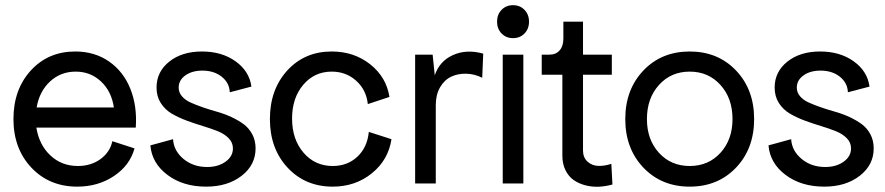

<svg xmlns="http://www.w3.org/2000/svg" viewBox="-20 -712 3434 745"><path d="M279.8 12.2Q171.4 12.2 101.8 -61.5Q32.2 -135.3 32.2 -250Q32.2 -364.7 99.6 -438.5Q167 -512.2 272 -512.2Q347.2 -512.2 403.1 -473.4Q459 -434.6 485.8 -367.4Q512.7 -300.3 506.8 -216.8H121.1Q131.8 -149.9 175.5 -108.9Q219.2 -67.9 282.2 -67.9Q333 -67.9 369.9 -94.7Q406.7 -121.6 416 -164.1L502 -136.2Q483.9 -70.3 422.4 -29.1Q360.8 12.2 279.8 12.2ZM122.1 -294.9H421.9Q412.6 -357.9 371.8 -396Q331.1 -434.1 273.9 -434.1Q215.3 -434.1 174.1 -395.8Q132.8 -357.4 122.1 -294.9Z M779.8 12.2Q690.4 12.2 629.9 -33.2Q569.3 -78.6 563.5 -147.9L651.4 -171.9Q654.3 -126.5 692.1 -95.2Q730 -64 783.7 -64Q826.2 -64 855 -84.5Q883.8 -105 883.8 -136.2Q883.8 -158.7 867.4 -175.5Q851.1 -192.4 825 -202.9Q798.8 -213.4 767.3 -222.9Q735.8 -232.4 704.1 -244.1Q672.4 -255.9 646.2 -271.2Q620.1 -286.6 603.8 -312.3Q587.4 -337.9 587.4 -372.1Q587.4 -433.6 636.7 -472.9Q686 -512.2 763.7 -512.2Q840.8 -512.2 894 -474.1Q947.3 -436 955.6 -376L871.6 -354Q870.1 -390.6 840.3 -414.3Q810.5 -438 765.6 -438Q725.1 -438 699.2 -419.4Q673.3 -400.9 673.3 -372.1Q673.3 -353 686.3 -338.1Q699.2 -323.2 720 -314Q740.7 -304.7 767.6 -295.4Q794.4 -286.1 822.5 -278.3Q850.6 -270.5 877.4 -258.1Q904.3 -245.6 925 -230.5Q945.8 -215.3 958.7 -191.2Q971.7 -167 971.7 -136.2Q971.7 -71.8 917.5 -29.8Q863.3 12.2 779.8 12.2Z M1271 12.2Q1164.6 12.2 1095.9 -61.5Q1027.3 -135.3 1027.3 -250Q1027.3 -364.7 1094.7 -438.5Q1162.1 -512.2 1267.1 -512.2Q1353.5 -512.2 1416.3 -462.6Q1479 -413.1 1491.2 -335.9L1407.2 -308.1Q1401.4 -363.3 1362.1 -398.7Q1322.8 -434.1 1267.1 -434.1Q1199.7 -434.1 1156.5 -382.8Q1113.3 -331.5 1113.3 -252Q1113.3 -171.4 1157.7 -119.6Q1202.1 -67.9 1271 -67.9Q1328.1 -67.9 1366.7 -104Q1405.3 -140.1 1411.1 -200.2L1499 -171.9Q1486.8 -91.3 1422.9 -39.6Q1358.9 12.2 1271 12.2Z M1590.8 0V-500H1658.7L1667 -419.9Q1685.5 -475.1 1738 -498.5Q1790.5 -522 1855 -503.9L1851.1 -410.2Q1820.8 -425.3 1789.1 -426Q1757.3 -426.8 1731 -414.6Q1704.6 -402.3 1687.7 -373.5Q1670.9 -344.7 1670.9 -304.2V0Z M1930.7 -500H2010.7V0H1930.7ZM2015.1 -582Q1997.6 -564 1970.7 -564Q1943.8 -564 1926.3 -582Q1908.7 -600.1 1908.7 -627.9Q1908.7 -655.8 1926.3 -673.8Q1943.8 -691.9 1970.7 -691.9Q1997.6 -691.9 2015.1 -673.8Q2032.7 -655.8 2032.7 -627.9Q2032.7 -600.1 2015.1 -582Z M2356.4 3.9Q2330.6 11.2 2304 12.5Q2277.3 13.7 2251.7 7.1Q2226.1 0.5 2206.3 -13.2Q2186.5 -26.9 2174.3 -51.3Q2162.1 -75.7 2162.1 -107.9V-421.9H2082V-500H2112.3Q2137.2 -500 2151.6 -516.6Q2166 -533.2 2166 -562V-627.9H2242.2V-500H2354V-421.9H2242.2V-127.9Q2242.2 -101.1 2259.3 -85.2Q2276.4 -69.3 2300.8 -68.4Q2325.2 -67.4 2352.1 -76.2Z M2835.9 -61.5Q2765.6 12.2 2656.2 12.2Q2546.9 12.2 2476.6 -61.5Q2406.2 -135.3 2406.2 -250Q2406.2 -364.7 2476.6 -438.5Q2546.9 -512.2 2656.2 -512.2Q2765.6 -512.2 2835.9 -438.5Q2906.2 -364.7 2906.2 -250Q2906.2 -135.3 2835.9 -61.5ZM2822.3 -250Q2822.3 -330.6 2775.6 -382.3Q2729 -434.1 2656.2 -434.1Q2583.5 -434.1 2536.9 -382.3Q2490.2 -330.6 2490.2 -250Q2490.2 -170.4 2536.9 -119.1Q2583.5 -67.9 2656.2 -67.9Q2729 -67.9 2775.6 -119.1Q2822.3 -170.4 2822.3 -250Z M3178.2 12.2Q3088.9 12.2 3028.3 -33.2Q2967.8 -78.6 2961.9 -147.9L3049.8 -171.9Q3052.7 -126.5 3090.6 -95.2Q3128.4 -64 3182.1 -64Q3224.6 -64 3253.4 -84.5Q3282.2 -105 3282.2 -136.2Q3282.2 -158.7 3265.9 -175.5Q3249.5 -192.4 3223.4 -202.9Q3197.3 -213.4 3165.8 -222.9Q3134.3 -232.4 3102.5 -244.1Q3070.8 -255.9 3044.7 -271.2Q3018.6 -286.6 3002.2 -312.3Q2985.8 -337.9 2985.8 -372.1Q2985.8 -433.6 3035.2 -472.9Q3084.5 -512.2 3162.1 -512.2Q3239.3 -512.2 3292.5 -474.1Q3345.7 -436 3354 -376L3270 -354Q3268.6 -390.6 3238.8 -414.3Q3209 -438 3164.1 -438Q3123.5 -438 3097.7 -419.4Q3071.8 -400.9 3071.8 -372.1Q3071.8 -353 3084.7 -338.1Q3097.7 -323.2 3118.4 -314Q3139.2 -304.7 3166 -295.4Q3192.9 -286.1 3220.9 -278.3Q3249 -270.5 3275.9 -258.1Q3302.7 -245.6 3323.5 -230.5Q3344.2 -215.3 3357.2 -191.2Q3370.1 -167 3370.1 -136.2Q3370.1 -71.8 3315.9 -29.8Q3261.7 12.2 3178.2 12.2Z"/></svg>

Font: Apfel Grotezk
Style: Regular
Weight: 400
Designer: Luigi Gorlero
Foundry: © 2023, Luigi Gorlero & Collletttivo
Version: Version 2.000;Glyphs 3.2 (3217)